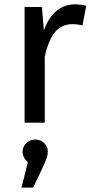

<svg xmlns="http://www.w3.org/2000/svg" viewBox="-20 -559 423 875"><path d="M373 -533 356 -443Q332 -449 310 -449Q261 -449 231 -413Q201 -377 184 -301V0H92V-527H171L180 -420Q201 -479 237 -509Q273 -539 321 -539Q349 -539 373 -533ZM198 133Q198 146 192.5 162Q187 178 172 210L131 296H78L107 180Q83 159 83 133Q83 109 100 93Q117 77 141 77Q165 77 181.5 93Q198 109 198 133Z"/></svg>

Font: FiraGOUPP
Style: Medium
Weight: 400
Designer: bBox Type
Foundry: bBox Type GmbH
Version: Version 1.001